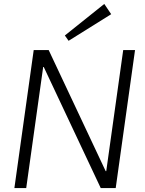

<svg xmlns="http://www.w3.org/2000/svg" viewBox="-20 -954 736 974"><path d="M665 -700 567 0H491L202 -614H199L113 0H53L151 -700H227L516 -86H519L605 -700ZM544 -882 328 -747 309 -774 509 -934Z"/></svg>

Font: Pathway Extreme 28pt ExtraLight
Style: Italic
Weight: 250
Italic angle: -8°
Designer: Eduardo Rodriguez Tunni
Foundry: Eduardo Rodriguez Tunni
Version: Version 1.001;gftools[0.9.26]